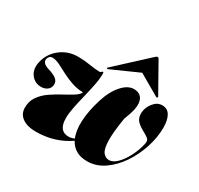

<svg xmlns="http://www.w3.org/2000/svg" viewBox="-145 -853 1083 1043"><g transform="rotate(30 396.5 -331.5)"><path d="M543.5 -457.5Q584 -455.5 595.8 -421.8Q607.5 -388 588 -331Q581 -310.5 573.5 -291Q558 -197 559.5 -145.8Q561 -94.5 575.8 -74.8Q590.5 -55 614.5 -55Q638 -55 663.2 -80Q688.5 -105 709.2 -145.2Q730 -185.5 740 -230Q745.5 -254.5 728.5 -265.8Q711.5 -277 691.5 -288Q658.5 -306.5 647.2 -325.2Q636 -344 638.5 -371Q641.5 -403 664 -430.5Q686.5 -458 717 -458Q750 -458 766.2 -430.8Q782.5 -403.5 782.5 -355.5Q782.5 -295 762 -231Q741.5 -167 704.8 -112.2Q668 -57.5 619 -23.8Q570 10 513 10Q472 10 444 -6.5Q416 -23 400.5 -53Q310 10 191 10Q138.5 10 107.2 -12.2Q76 -34.5 76 -74.5Q76 -115 97 -144.8Q118 -174.5 150 -196.5Q182 -218.5 215.2 -236.2Q248.5 -254 274.2 -269.8Q300 -285.5 308 -303Q270.5 -304 236.8 -315.5Q203 -327 174 -342.2Q145 -357.5 121 -369.5Q97 -381.5 79 -383.5Q62 -385.5 54.5 -378.2Q47 -371 44.5 -361.5Q38 -332 86 -318Q119 -308.5 136.2 -294.5Q153.5 -280.5 151 -258Q149 -238 133.2 -226.5Q117.5 -215 95.5 -215Q56.5 -215 33 -245Q9.5 -275 18 -320.5Q29.5 -380.5 77.2 -419.2Q125 -458 190 -458Q226 -458 266.2 -451.5Q306.5 -445 329 -445Q335.5 -445 339.2 -449.8Q343 -454.5 346.5 -454.5Q351 -454.5 351 -444.5Q351 -413 343 -372.2Q335 -331.5 324.2 -288.5Q313.5 -245.5 305.5 -205.8Q297.5 -166 297.5 -136.5Q297.5 -55.5 359.5 -55.5Q376.5 -55.5 395.5 -64Q377.5 -106.5 381 -169Q384.5 -231.5 407.5 -306Q429.5 -377 466.8 -418.2Q504 -459.5 543.5 -457.5ZM364.5 -481Q358 -478.5 355.5 -480.5Q353.5 -483.5 358 -488L551.5 -666.5Q558.5 -673 563.5 -673Q568 -673 572.5 -666.5L673 -488Q676 -483.5 671.5 -480.5Q669.5 -478.5 664 -481L533.5 -556.5Z"/></g></svg>

Font: Fraunces 144pt S000 Black
Style: Italic
Weight: 900
Italic angle: -16°
Version: Version 1.000; ttfautohint (v1.8.3)